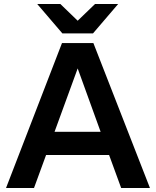

<svg xmlns="http://www.w3.org/2000/svg" viewBox="-20 -934 775 954"><path d="M582 0H725L444 -720H288L10 0H149L209 -164H522ZM290 -768H442L567 -914H452L366 -831L280 -914H165ZM251 -279 366 -594 480 -279Z"/></svg>

Font: Aspekta 600
Style: Regular
Weight: 600
Designer: Ivo Dolenc
Version: Version 2.100